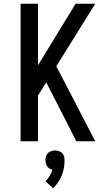

<svg xmlns="http://www.w3.org/2000/svg" viewBox="-20 -755 588 1026"><path d="M90 0V-735H183V-406L384 -735H489L281 -401L489 0H388L227 -315L183 -244V0ZM264 251 223 214Q236 201 245.5 185Q255 169 260 151Q252 150 244.5 145.5Q237 141 232 134Q227 127 225 118Q223 109 223 101Q223 90 226 80Q229 70 236 63Q243 56 253.5 52.5Q264 49 274 49Q284 49 294.5 52.5Q305 56 312 63Q319 70 322 80Q325 90 325 101Q325 122 321.5 142.5Q318 163 310 182.5Q302 202 290.5 219Q279 236 264 251Z"/></svg>

Font: Iosevka Semi-Condensed Medium
Style: Regular
Weight: 500
Monospace: yes
Designer: Belleve Invis
Foundry: Belleve Invis
Version: Version 27.3.5